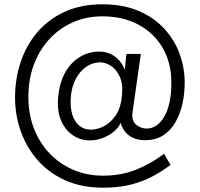

<svg xmlns="http://www.w3.org/2000/svg" viewBox="-20 -732 929 893"><path d="M402 -129Q433 -129 464.5 -145.5Q496 -162 519 -196.5Q542 -231 547 -285Q553 -341 537 -375.5Q521 -410 495.5 -426Q470 -442 446 -442Q410 -442 380.5 -421Q351 -400 332.5 -365Q314 -330 310 -287Q305 -234 316.5 -198.5Q328 -163 350.5 -146Q373 -129 402 -129ZM654 -80Q622 -80 598.5 -91Q575 -102 561 -120.5Q547 -139 541 -161Q532 -138 508.5 -119Q485 -100 455.5 -89.5Q426 -79 397 -79Q354 -79 318 -103.5Q282 -128 263 -174Q244 -220 251 -285Q258 -352 285 -398Q312 -444 353 -468Q394 -492 441 -492Q487 -492 519 -465.5Q551 -439 560 -406L568 -481H635L596 -207Q592 -168 614.5 -151Q637 -134 662 -134Q686 -134 707 -148Q728 -162 744 -189.5Q760 -217 768.5 -256.5Q777 -296 777 -348Q777 -439 737 -508.5Q697 -578 624.5 -617Q552 -656 456 -656Q382 -656 319.5 -628.5Q257 -601 210.5 -551Q164 -501 138 -432.5Q112 -364 112 -281Q112 -201 138 -134Q164 -67 211 -18Q258 31 321.5 58Q385 85 460 85Q544 85 613.5 57Q683 29 743 -17L773 35Q735 64 689 88.5Q643 113 587 127Q531 141 460 141Q361 141 284.5 107Q208 73 156 14Q104 -45 77 -120.5Q50 -196 50 -279Q50 -366 76.5 -444.5Q103 -523 154.5 -583Q206 -643 281.5 -677.5Q357 -712 456 -712Q553 -712 625 -681Q697 -650 744.5 -598Q792 -546 815.5 -481Q839 -416 839 -348Q839 -297 828.5 -249.5Q818 -202 796 -163.5Q774 -125 739 -102.5Q704 -80 654 -80Z"/></svg>

Font: Inclusive Sans Light
Style: Regular
Weight: 300
Designer: Olivia King
Foundry: Olivia King
Version: Version 2.004